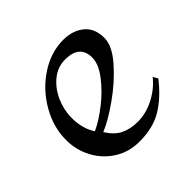

<svg xmlns="http://www.w3.org/2000/svg" viewBox="-136 -646 794 794"><g transform="rotate(-45 261.0 -248.5)"><path d="M456 -394Q456 -348 406.5 -291.5Q357 -235 290.5 -188Q224 -141 177 -122Q202 -82 234 -66.5Q266 -51 309 -51Q357 -51 404.5 -75.5Q452 -100 483 -139L495 -118Q446 -55 391 -21.5Q336 12 256 12Q195 12 147 -18Q99 -48 72 -98.5Q45 -149 45 -208Q45 -282 85 -352Q125 -422 191 -465.5Q257 -509 330 -509Q384 -509 420 -480Q456 -451 456 -394ZM126 -255Q126 -193 155 -149Q197 -168 246 -206.5Q295 -245 329 -290Q363 -335 363 -372Q363 -446 278 -446Q234 -446 199.5 -418Q165 -390 145.5 -346Q126 -302 126 -255Z"/></g></svg>

Font: Amita
Style: Regular
Weight: 400
Designer: Eduardo Rodriguez Tunni, Modular Infotech, Brian J. Bonislawsky
Foundry: Eduardo Rodriguez Tunni, Modular Infotech, Brian J. Bonislawsky
Version: Version 1.004